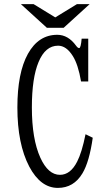

<svg xmlns="http://www.w3.org/2000/svg" viewBox="-20 -899 540 938"><path d="M209 -763.2 82 -878.9H144L250 -814L356 -878.9H418L291 -763.2ZM411.1 -501H376Q361.8 -584 335.9 -625Q304.2 -675.8 263.7 -675.8Q201.7 -675.8 168.5 -596.2Q135.7 -518.1 135.7 -374Q135.7 -219.7 177.2 -128.4Q215.3 -44.9 272.9 -44.9Q324.2 -44.9 356.9 -109.4Q379.9 -153.8 397.9 -243.2L433.1 -226.1Q416.5 -108.4 382.8 -52.2Q340.3 19 262.7 19Q178.2 19 123 -85Q64.9 -195.8 64.9 -374Q64.9 -543 116.2 -635.7Q168 -729 259.8 -729Q313 -729 351.6 -675.8Q359.9 -664.1 366.7 -664.1Q375 -664.1 378.9 -710H411.1Z"/></svg>

Font: BIZ UDMincho
Style: Regular
Weight: 400
Monospace: yes
Designer: TypeBank Co., Ltd.
Foundry: Morisawa Inc.
Version: Version 1.06